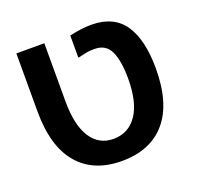

<svg xmlns="http://www.w3.org/2000/svg" viewBox="-111 -724 873 852"><g transform="rotate(-20 325.5 -298.5)"><path d="M326 9Q193 9 120.5 -76Q48 -161 48 -326V-600H180V-326Q180 -213 218 -154.5Q256 -96 324 -96Q395 -96 435.5 -154.5Q476 -213 476 -326Q476 -409 455 -454.5Q434 -500 381 -500Q360 -501 341 -497Q322 -493 300 -488V-593Q328 -599 352.5 -602.5Q377 -606 405 -606Q510 -605 558.5 -533Q607 -461 607 -326Q607 -161 534 -76Q461 9 326 9Z"/></g></svg>

Font: Noto Sans Hebrew Thin SemiBold
Style: Regular
Weight: 600
Version: Version 3.001